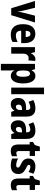

<svg xmlns="http://www.w3.org/2000/svg" viewBox="1684 -2484 1040 4448"><g transform="rotate(90 2204.0 -260.0)"><path d="M171 0H332L501 -550H343L268 -253C260 -218 253 -182 252 -153H248C246 -189 238 -225 231 -257L160 -550H2Z M764 -559C622 -559 540 -459 540 -272C540 -89 622 10 780 10C850 10 902 -2 951 -29V-150C898 -121 855 -108 801 -108C728 -108 693 -149 692 -231H979V-309C979 -468 900 -559 764 -559ZM768 -445C813 -445 838 -405 838 -336H693C695 -413 725 -445 768 -445Z M1344 -560C1287 -560 1241 -511 1217 -460H1210L1188 -550H1072V0H1224V-277C1224 -363 1266 -403 1327 -403C1350 -403 1366 -401 1379 -397L1393 -553C1376 -558 1359 -560 1344 -560Z M1739 -560C1681 -560 1646 -538 1613 -478H1605L1583 -550H1460V240H1613V30C1613 4 1610 -28 1607 -67H1613C1640 -18 1682 10 1741 10C1845 10 1913 -94 1913 -274C1913 -456 1849 -560 1739 -560ZM1689 -434C1735 -434 1759 -383 1759 -274C1759 -169 1736 -118 1689 -118C1633 -118 1613 -165 1613 -264V-289C1613 -390 1634 -434 1689 -434Z M2162 0V-760H2009V0Z M2496 -560C2419 -560 2351 -542 2297 -511L2339 -402C2387 -428 2430 -442 2466 -442C2507 -442 2529 -417 2529 -363V-346L2452 -343C2321 -338 2250 -280 2250 -165C2250 -67 2297 10 2391 10C2465 10 2504 -16 2542 -73H2545L2572 0H2681V-363C2681 -493 2613 -560 2496 -560ZM2490 -249 2529 -251V-202C2529 -144 2497 -108 2454 -108C2422 -108 2404 -128 2404 -172C2404 -220 2430 -246 2490 -249Z M3013 -560C2936 -560 2868 -542 2814 -511L2856 -402C2904 -428 2947 -442 2983 -442C3024 -442 3046 -417 3046 -363V-346L2969 -343C2838 -338 2767 -280 2767 -165C2767 -67 2814 10 2908 10C2982 10 3021 -16 3059 -73H3062L3089 0H3198V-363C3198 -493 3130 -560 3013 -560ZM3007 -249 3046 -251V-202C3046 -144 3014 -108 2971 -108C2939 -108 2921 -128 2921 -172C2921 -220 2947 -246 3007 -249Z M3526 -118C3494 -118 3479 -138 3479 -179V-428H3592V-550H3479V-663H3377L3339 -546L3268 -503V-428H3327V-173C3327 -43 3377 10 3479 10C3527 10 3565 0 3599 -18V-136C3573 -125 3549 -118 3526 -118Z M4011 -165C4011 -252 3965 -297 3889 -336C3812 -376 3798 -385 3798 -409C3798 -431 3815 -443 3846 -443C3883 -443 3926 -426 3964 -404L4005 -515C3951 -544 3900 -560 3840 -560C3723 -560 3652 -502 3652 -401C3652 -319 3692 -269 3768 -233C3848 -195 3862 -180 3862 -156C3862 -128 3843 -115 3804 -115C3756 -115 3698 -134 3653 -159V-21C3703 1 3755 10 3815 10C3943 10 4011 -53 4011 -165Z M4314 -118C4282 -118 4267 -138 4267 -179V-428H4380V-550H4267V-663H4165L4127 -546L4056 -503V-428H4115V-173C4115 -43 4165 10 4267 10C4315 10 4353 0 4387 -18V-136C4361 -125 4337 -118 4314 -118Z"/></g></svg>

Font: Noto Sans Thai Looped Condensed ExtraBold
Style: Regular
Weight: 800
Width: 3
Designer: Sasikarn Vongin, Ben Mitchell
Foundry: The Fontpad Ltd
Version: Version 1.001